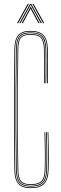

<svg xmlns="http://www.w3.org/2000/svg" viewBox="-20 -963 313 989"><path d="M138.2 6Q94 6 74.5 -15.8Q55 -37.5 54.2 -87Q52.8 -187.5 52.2 -292.8Q51.8 -398 52.2 -503.6Q52.8 -609.2 54.2 -711Q55 -761.2 74.4 -782.6Q93.8 -804 137.2 -804Q182.2 -804 203.5 -782.6Q224.8 -761.2 226.2 -711Q226.5 -699 226.8 -676.4Q227 -653.8 227 -626.9Q227 -600 226.9 -575.1Q226.8 -550.2 226.2 -534H222.2Q222.8 -550.8 222.9 -584.6Q223 -618.5 223 -654.1Q223 -689.8 222.2 -711Q220.8 -760.2 200.5 -780.1Q180.2 -800 137.2 -800Q95.2 -800 77.1 -779.5Q59 -759 58.2 -711Q56.8 -611 56.2 -505.2Q55.8 -399.5 56.2 -293.5Q56.8 -187.5 58.2 -87Q59 -39 77.6 -18.5Q96.2 2 138.2 2Q184 2 204.4 -18.5Q224.8 -39 226.2 -87Q227.8 -139.2 227.6 -184.9Q227.5 -230.5 225.2 -282H229.2Q230.8 -229.5 231.2 -184.5Q231.8 -139.5 230.2 -87Q228.8 -37.5 207.5 -15.8Q186.2 6 138.2 6ZM138.2 -2Q97.8 -2 80.4 -21.4Q63 -40.8 62.2 -88Q60.8 -188 60.2 -293.8Q59.8 -399.5 60.2 -505.2Q60.8 -611 62.2 -711Q63 -757.5 79.9 -776.8Q96.8 -796 137.2 -796Q178.2 -796 197.5 -777.8Q216.8 -759.5 218.2 -711Q218.5 -699 218.8 -675.9Q219 -652.8 219 -625.6Q219 -598.5 218.9 -573.8Q218.8 -549 218.2 -534H214.2Q214.8 -556.8 214.9 -588.1Q215 -619.5 214.9 -652.1Q214.8 -684.8 214.2 -711Q213.2 -753.2 196.6 -772.6Q180 -792 137.2 -792Q99 -792 83 -774Q67 -756 66.2 -711Q64.8 -611 64.2 -505.2Q63.8 -399.5 64.2 -293.8Q64.8 -188 66.2 -88Q67 -43 83.1 -24.5Q99.2 -6 138.2 -6Q179.5 -6 198.2 -23.9Q217 -41.8 218.2 -87Q219.2 -122 219.4 -153.2Q219.5 -184.5 218.9 -215.8Q218.2 -247 217.2 -282H221.2Q222.2 -247 222.9 -215.8Q223.5 -184.5 223.4 -153.2Q223.2 -122 222.2 -87Q220.8 -40.5 201.6 -21.2Q182.5 -2 138.2 -2ZM138.2 -10Q100.8 -10 85.9 -27.2Q71 -44.5 70.2 -88Q68.8 -188 68.2 -293.8Q67.8 -399.5 68.2 -505.2Q68.8 -611 70.2 -711Q71 -754.5 85.8 -771.2Q100.5 -788 137.2 -788Q177.8 -788 193.6 -770.1Q209.5 -752.2 210.2 -711Q210.8 -690.5 210.9 -656.5Q211 -622.5 210.9 -588.5Q210.8 -554.5 210.2 -534H206.2Q207 -557.2 207 -591.9Q207 -626.5 206.9 -659.4Q206.8 -692.2 206.2 -710Q205.2 -751 190.6 -767.5Q176 -784 137.2 -784Q102 -784 88.5 -768.5Q75 -753 74.2 -711Q72.2 -611 71.6 -505.2Q71 -399.5 71.6 -293.8Q72.2 -188 74.2 -88Q75 -46 89 -30Q103 -14 138.2 -14Q175 -14 192 -29.1Q209 -44.2 210.2 -88Q211.8 -139.8 211.2 -184.6Q210.8 -229.5 209.2 -282H213.2Q214.5 -239.8 215.2 -191Q216 -142.2 214.2 -87Q213 -42.5 195.1 -26.2Q177.2 -10 138.2 -10ZM67.8 -844 122.8 -943H128.8L73.8 -844ZM79.8 -844 134.8 -943H140.8L195.8 -844H189.8L142.8 -929.2L138.8 -937.5H136.8L132.8 -929.2L85.8 -844ZM91.8 -844 131.8 -917.8 136.8 -928.8H138.8L143.8 -917.8L183.8 -844H177.8L140.2 -913.2L138.8 -918H136.8L135.2 -913.2L97.8 -844ZM201.8 -844 146.8 -943H152.8L207.8 -844Z"/></svg>

Font: Big Shoulders Inline Display SC Thin
Style: Regular
Weight: 100
Designer: Patric King
Foundry: XO Type Co
Version: Version 2.002